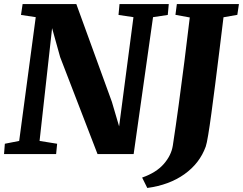

<svg xmlns="http://www.w3.org/2000/svg" viewBox="-23 -763 1204 951"><path d="M-3 0 1 -51 72 -65 154 -678 81 -689 89 -743H355L531 -259L567 -137L638 -678L564 -689L569 -743H813L808 -689L735 -678L639 0H460L275 -480L235 -623.5L173 -65L260 -51L255 0ZM706.5 168 681 116.5Q751 92 788.2 49.2Q825.5 6.5 833 -42Q847.5 -136.5 862 -243Q876.5 -349.5 890.5 -460Q904.5 -570.5 917 -676.5L846 -689.5L853 -743H1160.5L1152.5 -689.5L1084 -677.5Q1074 -595 1063.5 -510Q1053 -425 1043 -346.2Q1033 -267.5 1024.2 -202.8Q1015.5 -138 1008.2 -94.5Q1001 -51 996 -37Q966 46 890.5 99.8Q815 153.5 706.5 168Z"/></svg>

Font: Merriweather Black
Style: Italic
Weight: 900
Italic angle: -7.8°
Designer: Eben Sorkin
Foundry: Eben Sorkin
Version: Version 2.200;gftools[0.9.31]